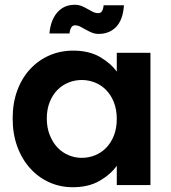

<svg xmlns="http://www.w3.org/2000/svg" viewBox="-20 -775 718 804"><path d="M33 -279Q33 -344 52.5 -396.5Q72 -449 106.5 -486Q141 -523 187 -543Q233 -563 286 -563Q353 -563 398.5 -536.5Q444 -510 469 -475V-554H610V0H469V-81Q444 -45 397.5 -18Q351 9 285 9Q232 9 186.5 -11.5Q141 -32 106.5 -70Q72 -108 52.5 -161Q33 -214 33 -279ZM469 -277Q469 -316 457 -346.5Q445 -377 424.5 -398Q404 -419 377.5 -429.5Q351 -440 322 -440Q294 -440 267.5 -429.5Q241 -419 221 -399Q201 -379 188.5 -348.5Q176 -318 176 -279Q176 -240 188.5 -209Q201 -178 221 -157Q241 -136 267.5 -125Q294 -114 322 -114Q351 -114 377.5 -124.5Q404 -135 424.5 -156Q445 -177 457 -207.5Q469 -238 469 -277ZM187 -635Q192 -691 220 -723Q248 -755 293 -755Q310 -755 322.5 -749.5Q335 -744 346.5 -737.5Q358 -731 368.5 -725.5Q379 -720 392 -720Q401 -720 406.5 -727.5Q412 -735 414 -753H499Q495 -692 466.5 -662.5Q438 -633 393 -633Q378 -633 364.5 -638.5Q351 -644 339 -651Q327 -658 316 -663.5Q305 -669 294 -669Q275 -669 271 -635Z"/></svg>

Font: SVN-Poppins SemiBold
Style: Regular
Weight: 600
Designer: Ninad Kale (Devanagari), Jonny Pinhorn (Latin)
Foundry: Indian Type Foundry
Version: Version 3.002 2017